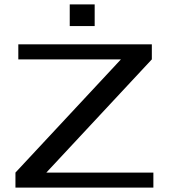

<svg xmlns="http://www.w3.org/2000/svg" viewBox="-20 -850 765 870"><path d="M675 0V-68H190L668 -581V-649H63V-581H528L50 -68V0ZM409 -732V-830H296V-732Z"/></svg>

Font: Gamestation Extended
Style: Regular
Weight: 400
Width: 7
Designer: Jonas Hecksher
Foundry: Jonas Hecksher, Playtypeª, e-types AS
Version: Version 1.003